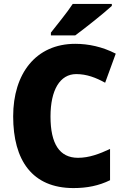

<svg xmlns="http://www.w3.org/2000/svg" viewBox="-20 -947 637 977"><path d="M549 -917V-927H350C321 -882 272 -824 239 -781V-767H363C416 -806 509 -880 549 -917ZM368 -570C421 -570 468 -552 515 -526L569 -674C501 -709 430 -724 363 -724C162 -724 47 -572 47 -355C47 -131 144 10 354 10C423 10 483 -2 540 -30V-189C486 -164 434 -144 377 -144C283 -144 237 -215 237 -354C237 -489 285 -570 368 -570Z"/></svg>

Font: Noto Sans Arabic UI SmCn Bk
Style: Regular
Weight: 900
Width: 4
Designer: Monotype Design Team, Nadine Chahine and Nizar Qandah
Foundry: Monotype Imaging Inc.
Version: Version 2.010